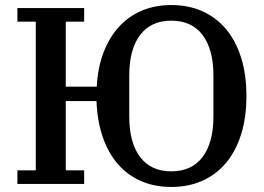

<svg xmlns="http://www.w3.org/2000/svg" viewBox="-20 -730 1049 762"><path d="M660 12Q594 12 540.5 -11Q487 -34 448.5 -78Q410 -122 388 -185.5Q366 -249 363 -329H241V-54H314V0H49V-54H122V-644H49V-698H314V-644H241V-386H364Q368 -462 391 -522Q414 -582 452.5 -624Q491 -666 543.5 -688Q596 -710 660 -710Q728 -710 783 -685.5Q838 -661 877 -614.5Q916 -568 937 -501Q958 -434 958 -349Q958 -264 937 -197Q916 -130 877 -83.5Q838 -37 783 -12.5Q728 12 660 12ZM660 -50Q741 -50 784 -107Q827 -164 827 -267V-431Q827 -534 784 -591Q741 -648 660 -648Q579 -648 536 -591Q493 -534 493 -431V-267Q493 -164 536 -107Q579 -50 660 -50Z"/></svg>

Font: IBM Plex Serif Medm
Style: Regular
Weight: 500
Designer: Mike Abbink, Paul van der Laan, Pieter van Rosmalen
Foundry: Bold Monday
Version: Version 3.001